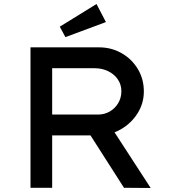

<svg xmlns="http://www.w3.org/2000/svg" viewBox="-20 -936 861 957"><path d="M132 0V-700H474Q535 -700 586 -671Q637 -642 667 -592Q697 -542 697 -480Q697 -421 665.5 -371Q634 -321 581.5 -291Q529 -261 466 -261H240V0ZM598 0 396 -316 509 -341 731 1ZM240 -365H468Q501 -365 527.5 -380.5Q554 -396 569.5 -422.5Q585 -449 585 -481Q585 -514 567.5 -540Q550 -566 519.5 -581Q489 -596 451 -596H240ZM306 -751 278 -803 461 -916 508 -826Z"/></svg>

Font: Lexend Exa
Style: Regular
Weight: 400
Designer: Bonnie Shaver-Troup, Thomas Jockin
Foundry: Lexend
Version: Version 1.007